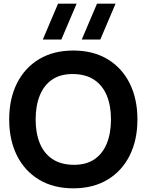

<svg xmlns="http://www.w3.org/2000/svg" viewBox="-20 -1010 798 1045"><path d="M526 -795H425L508 -990H609ZM314 -795H213L296 -990H397ZM379 15Q271 15 192.8 -32Q114.5 -79 72.2 -163.5Q30 -248 30 -360Q30 -472 72.2 -556.5Q114.5 -641 192.8 -688Q271 -735 379 -735Q487 -735 565.2 -688Q643.5 -641 685.8 -556.5Q728 -472 728 -360Q728 -248 685.8 -163.5Q643.5 -79 565.2 -32Q487 15 379 15ZM379 -113Q447.5 -112 493 -142.5Q538.5 -173 561.2 -229Q584 -285 584 -360Q584 -435 561.2 -490Q538.5 -545 493 -575.5Q447.5 -606 379 -607Q310.5 -608 265 -577.5Q219.5 -547 196.8 -491Q174 -435 174 -360Q174 -285 196.8 -230Q219.5 -175 265 -144.5Q310.5 -114 379 -113Z"/></svg>

Font: Manrope ExtraLight ExtraBold
Style: Regular
Weight: 800
Version: Version 4.504